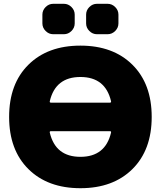

<svg xmlns="http://www.w3.org/2000/svg" viewBox="-20 -980 846 1010"><path d="M490 -960H546Q569 -960 586 -943Q603 -926 603 -903V-857Q603 -834 586 -817Q569 -800 546 -800H490Q467 -800 450 -817Q433 -834 433 -857V-903Q433 -926 450 -943Q467 -960 490 -960ZM260 -960H316Q339 -960 356 -943Q373 -926 373 -903V-857Q373 -834 356 -817Q339 -800 316 -800H260Q237 -800 220 -817Q203 -834 203 -857V-903Q203 -926 220 -943Q237 -960 260 -960ZM564 -282Q566 -290 558 -290H248Q240 -290 242 -282Q272 -155 403 -155Q534 -155 564 -282ZM242 -448Q240 -440 248 -440H558Q566 -440 564 -448Q534 -575 403 -575Q272 -575 242 -448ZM129.5 -639.5Q231 -740 403 -740Q575 -740 676.5 -639.5Q778 -539 778 -365Q778 -191 676.5 -90.5Q575 10 403 10Q231 10 129.5 -90.5Q28 -191 28 -365Q28 -539 129.5 -639.5Z"/></svg>

Font: Rounded Mplus 1c Black
Style: Regular
Weight: 900
Version: Version 1.059.20150529